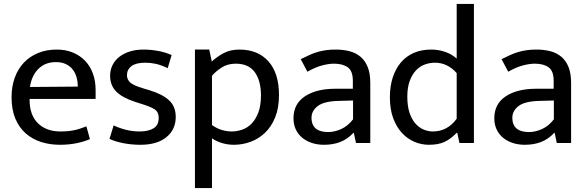

<svg xmlns="http://www.w3.org/2000/svg" viewBox="-20 -730 2996 980"><path d="M468 -225H131V-221Q131 -143 173.5 -101Q216 -59 289 -59Q327 -59 356.5 -65Q386 -71 421 -85L439 -20Q410 -7 370.5 1Q331 9 286 9Q235 9 190.5 -5Q146 -19 112 -48.5Q78 -78 58.5 -124Q39 -170 39 -234Q39 -289 55.5 -334Q72 -379 102 -410.5Q132 -442 174.5 -459.5Q217 -477 270 -477Q315 -477 351.5 -462Q388 -447 414 -420Q440 -393 454 -355Q468 -317 468 -271ZM377 -288Q377 -314 370.5 -336.5Q364 -359 350.5 -376Q337 -393 316 -403Q295 -413 265 -413Q210 -413 175.5 -378Q141 -343 133 -286Z M836 -382Q803 -398 776 -404Q749 -410 722 -410Q674 -410 651 -392.5Q628 -375 628 -346Q628 -325 644 -309.5Q660 -294 711 -279L741 -270Q808 -250 842.5 -218.5Q877 -187 877 -133Q877 -69 829.5 -30Q782 9 697 9Q652 9 610.5 1Q569 -7 539 -21L560 -90Q589 -76 623 -67.5Q657 -59 692 -59Q737 -59 763.5 -75Q790 -91 790 -128Q790 -160 767 -173.5Q744 -187 701 -200L670 -210Q605 -231 573.5 -262.5Q542 -294 542 -344Q542 -374 555 -399Q568 -424 590.5 -441Q613 -458 644 -467.5Q675 -477 712 -477Q747 -477 784.5 -470.5Q822 -464 856 -449Z M1174 9Q1142 9 1112.5 0Q1083 -9 1062 -24V230H975V-477H1048L1061 -416Q1088 -441 1122 -459Q1156 -477 1202 -477Q1296 -477 1350 -417Q1404 -357 1404 -245Q1404 -179 1384.5 -131Q1365 -83 1332.5 -52Q1300 -21 1258.5 -6Q1217 9 1174 9ZM1183 -405Q1141 -405 1110 -384.5Q1079 -364 1062 -343V-92Q1085 -75 1111 -67Q1137 -59 1163 -59Q1190 -59 1217 -68.5Q1244 -78 1265 -100Q1286 -122 1299 -157Q1312 -192 1312 -243Q1312 -318 1280.5 -361.5Q1249 -405 1183 -405Z M1515 -428Q1539 -440 1560 -449.5Q1581 -459 1602 -465Q1623 -471 1645 -474Q1667 -477 1693 -477Q1732 -477 1764.5 -468.5Q1797 -460 1820.5 -440Q1844 -420 1857 -387.5Q1870 -355 1870 -306V0H1797L1786 -52H1784Q1753 -19 1716 -5Q1679 9 1634 9Q1600 9 1571.5 -0.5Q1543 -10 1522 -27.5Q1501 -45 1489.5 -70Q1478 -95 1478 -126Q1478 -200 1536.5 -238.5Q1595 -277 1691 -277H1781V-317Q1781 -368 1755 -386.5Q1729 -405 1685 -405Q1659 -405 1625.5 -396.5Q1592 -388 1549 -364ZM1782 -217 1708 -215Q1633 -213 1601.5 -188.5Q1570 -164 1570 -129Q1570 -108 1577 -93.5Q1584 -79 1595.5 -71Q1607 -63 1622.5 -59.5Q1638 -56 1655 -56Q1688 -56 1722 -71.5Q1756 -87 1782 -121Z M2311 -710H2399V0H2325L2314 -52H2311Q2280 -20 2248.5 -5.5Q2217 9 2169 9Q2131 9 2095.5 -6Q2060 -21 2032 -51Q2004 -81 1987 -126.5Q1970 -172 1970 -234Q1970 -289 1984.5 -334Q1999 -379 2026 -411Q2053 -443 2092 -460Q2131 -477 2181 -477Q2218 -477 2251.5 -465.5Q2285 -454 2311 -431ZM2311 -357Q2264 -410 2200 -410Q2173 -410 2147.5 -400.5Q2122 -391 2102.5 -370Q2083 -349 2071 -316Q2059 -283 2059 -237Q2059 -189 2070 -155.5Q2081 -122 2099.5 -100.5Q2118 -79 2141.5 -69Q2165 -59 2189 -59Q2264 -59 2311 -124Z M2540 -428Q2564 -440 2585 -449.5Q2606 -459 2627 -465Q2648 -471 2670 -474Q2692 -477 2718 -477Q2757 -477 2789.5 -468.5Q2822 -460 2845.5 -440Q2869 -420 2882 -387.5Q2895 -355 2895 -306V0H2822L2811 -52H2809Q2778 -19 2741 -5Q2704 9 2659 9Q2625 9 2596.5 -0.5Q2568 -10 2547 -27.5Q2526 -45 2514.5 -70Q2503 -95 2503 -126Q2503 -200 2561.5 -238.5Q2620 -277 2716 -277H2806V-317Q2806 -368 2780 -386.5Q2754 -405 2710 -405Q2684 -405 2650.5 -396.5Q2617 -388 2574 -364ZM2807 -217 2733 -215Q2658 -213 2626.5 -188.5Q2595 -164 2595 -129Q2595 -108 2602 -93.5Q2609 -79 2620.5 -71Q2632 -63 2647.5 -59.5Q2663 -56 2680 -56Q2713 -56 2747 -71.5Q2781 -87 2807 -121Z"/></svg>

Font: Mukta Vaani
Style: Regular
Weight: 400
Designer: Noopur Datye, Girish Dalvi, Yashodeep Gholap, Pallavi Karambelkar
Foundry: Ek Type
Version: Version 2.538;PS 1.000;hotconv 16.6.51;makeotf.lib2.5.65220;